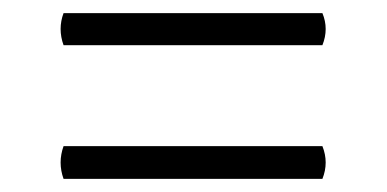

<svg xmlns="http://www.w3.org/2000/svg" viewBox="-20 -493 590 293"><path d="M77 -473H472Q482 -449 472 -424H77Q68 -449 77 -473ZM77 -270H472Q482 -245 472 -220H77Q68 -245 77 -270Z"/></svg>

Font: Arima
Style: Regular
Weight: 400
Designer: Joana Correia and Natanael Gama
Foundry: NDISCOVER
Version: Version 1.101;gftools[0.9.23]